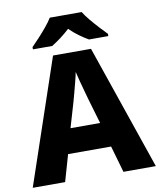

<svg xmlns="http://www.w3.org/2000/svg" viewBox="-99 -1008 904 1086"><g transform="rotate(-10 353.5 -465.5)"><path d="M521 0 477 -153H230L186 0H0L243 -717H461L707 0ZM397 -438Q392 -456 383.5 -486.5Q375 -517 366.5 -549Q358 -581 353 -603Q349 -581 340.5 -548.5Q332 -516 324 -485.5Q316 -455 311 -438L269 -295H439ZM445 -931Q459 -908 482 -880.5Q505 -853 528.5 -827.5Q552 -802 570 -784V-771H459Q433 -786 405.5 -806Q378 -826 353 -851Q326 -826 300.5 -807Q275 -788 248 -771H137V-784Q156 -803 179.5 -828.5Q203 -854 225.5 -881Q248 -908 262 -931Z"/></g></svg>

Font: Noto Sans Gurmukhi UI ExtraBold
Style: Regular
Weight: 800
Designer: Jelle Bosma - Monotype Design Team
Foundry: Monotype Imaging Inc.
Version: Version 2.004; ttfautohint (v1.8.4.7-5d5b)